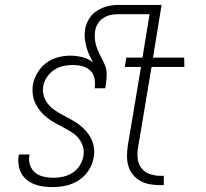

<svg xmlns="http://www.w3.org/2000/svg" viewBox="-20 -755 840 783"><path d="M194 8Q175 8 156.5 5.5Q138 3 121 -3.5Q104 -10 90 -21Q76 -32 67.5 -47.5Q59 -63 56 -81.5Q53 -100 56 -119Q57 -120 57 -122Q57 -124 58 -125H100V-121Q96 -100 102.5 -81.5Q109 -63 123.5 -51Q138 -39 158 -34.5Q178 -30 198 -30Q218 -30 238 -34.5Q258 -39 276 -50.5Q294 -62 305.5 -80.5Q317 -99 320 -118Q324 -139 318 -158Q312 -177 300 -191.5Q288 -206 272 -216Q256 -226 239 -235Q222 -244 205.5 -253Q189 -262 174 -273.5Q159 -285 146.5 -299.5Q134 -314 125.5 -331Q117 -348 114 -368Q111 -388 114 -408Q118 -433 132 -457Q146 -481 167.5 -497.5Q189 -514 215 -521Q241 -528 266 -528Q292 -528 317.5 -521.5Q343 -515 360 -499Q352 -514 344.5 -530Q337 -546 332.5 -563Q328 -580 326 -598Q324 -616 327 -635Q331 -658 343.5 -678.5Q356 -699 377 -712Q398 -725 420.5 -730Q443 -735 465 -735H639L604 -520H731L732 -482H598L543 -153Q539 -131 541.5 -108.5Q544 -86 556.5 -69.5Q569 -53 590 -45.5Q611 -38 634 -38H648V0H634Q613 0 592 -3.5Q571 -7 553.5 -16.5Q536 -26 523 -41.5Q510 -57 504 -76.5Q498 -96 498 -117Q498 -138 501 -160L555 -482H489L495 -520H561L590 -697H459Q444 -697 429 -693.5Q414 -690 400.5 -681Q387 -672 378.5 -658Q370 -644 368 -629Q365 -609 367.5 -590.5Q370 -572 377 -554.5Q384 -537 392.5 -521.5Q401 -506 408 -489Q415 -472 415 -452.5Q415 -433 412 -414L409 -395H366Q369 -415 365.5 -434.5Q362 -454 348.5 -467Q335 -480 316 -485Q297 -490 276 -490Q257 -490 237 -485.5Q217 -481 199.5 -469Q182 -457 170.5 -439Q159 -421 156 -402Q153 -382 159 -363Q165 -344 177 -329.5Q189 -315 205 -304.5Q221 -294 237.5 -285Q254 -276 271 -267Q288 -258 303 -246.5Q318 -235 330.5 -221Q343 -207 351.5 -190Q360 -173 363 -153Q366 -133 362 -113Q358 -86 342 -61Q326 -36 301.5 -20Q277 -4 249 2Q221 8 194 8Z"/></svg>

Font: Iosevka Aile Extralight
Style: Italic
Weight: 200
Italic angle: -9°
Designer: Belleve Invis
Foundry: Belleve Invis
Version: Version 31.1.0; ttfautohint (v1.8.4)